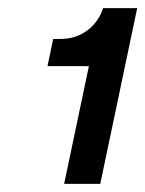

<svg xmlns="http://www.w3.org/2000/svg" viewBox="-20 -789 358 473"><path d="M138 -336 199 -626H97L111 -693H128Q167 -693 195 -714Q223 -735 234 -769H318L227 -336Z"/></svg>

Font: Mona Sans ExtraLight SemiBold
Style: Italic
Weight: 600
Italic angle: -11.6951°
Version: Version 2.000